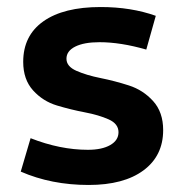

<svg xmlns="http://www.w3.org/2000/svg" viewBox="-20 -516 519 546"><path d="M232 10Q126 10 39 -28L67 -123Q151 -90 230 -90Q270 -90 293.5 -103.5Q317 -117 317 -140Q317 -164 289 -176.5Q261 -189 221.5 -196.5Q182 -204 142 -216Q102 -228 74 -259Q46 -290 46 -340Q46 -415 103.5 -455.5Q161 -496 266 -496Q353 -496 423 -471L396 -375Q323 -396 263 -396Q219 -396 194 -383.5Q169 -371 169 -349Q169 -327 197.5 -314.5Q226 -302 266 -294Q306 -286 346.5 -273Q387 -260 415.5 -228.5Q444 -197 444 -146Q444 -73 388 -31.5Q332 10 232 10Z"/></svg>

Font: Cantarell
Style: Bold
Weight: 700
Designer: Dave Crossland, Nikolaus Waxweiler, Florian Fecher, Jacques Le Bailly, Eben Sorkin, Alexei Vanyashin, Alexios Zavras, Em
Version: Version 0.303